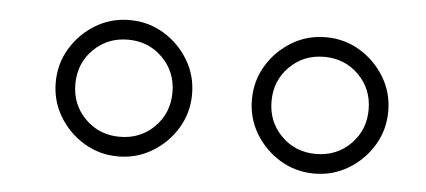

<svg xmlns="http://www.w3.org/2000/svg" viewBox="-32 -575 865 390"><g transform="rotate(5 400.0 -380.0)"><path d="M80 -380Q80 -342 99 -310.5Q118 -279 149.5 -260Q181 -241 219 -241Q257 -241 288.5 -260Q320 -279 339 -310.5Q358 -342 358 -380Q358 -418 339 -449.5Q320 -481 288.5 -500Q257 -519 219 -519Q181 -519 149.5 -500Q118 -481 99 -449.5Q80 -418 80 -380ZM120 -380Q120 -422 148.5 -450.5Q177 -479 219 -479Q261 -479 289.5 -450.5Q318 -422 318 -380Q318 -338 289.5 -309.5Q261 -281 219 -281Q177 -281 148.5 -309.5Q120 -338 120 -380Z M480 -380Q480 -342 499 -310.5Q518 -279 549.5 -260Q581 -241 619 -241Q657 -241 688.5 -260Q720 -279 739 -310.5Q758 -342 758 -380Q758 -418 739 -449.5Q720 -481 688.5 -500Q657 -519 619 -519Q581 -519 549.5 -500Q518 -481 499 -449.5Q480 -418 480 -380ZM520 -380Q520 -422 548.5 -450.5Q577 -479 619 -479Q661 -479 689.5 -450.5Q718 -422 718 -380Q718 -338 689.5 -309.5Q661 -281 619 -281Q577 -281 548.5 -309.5Q520 -338 520 -380Z M480 -380Q480 -342 499 -310.5Q518 -279 549.5 -260Q581 -241 619 -241Q657 -241 688.5 -260Q720 -279 739 -310.5Q758 -342 758 -380Q758 -418 739 -449.5Q720 -481 688.5 -500Q657 -519 619 -519Q581 -519 549.5 -500Q518 -481 499 -449.5Q480 -418 480 -380ZM520 -380Q520 -422 548.5 -450.5Q577 -479 619 -479Q661 -479 689.5 -450.5Q718 -422 718 -380Q718 -338 689.5 -309.5Q661 -281 619 -281Q577 -281 548.5 -309.5Q520 -338 520 -380Z"/></g></svg>

Font: text-security-circle
Style: Regular
Weight: 400
Monospace: yes
Foundry: Oskari Noppa
Version: Version 3.000;hotconv 1.0.118;makeotfexe 2.5.65603